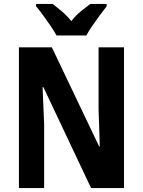

<svg xmlns="http://www.w3.org/2000/svg" viewBox="-20 -954 725 974"><path d="M609 0H442L200 -512H196Q199 -449 200.5 -405.5Q202 -362 204 -321V0H76V-714H243L483 -211H486Q484 -275 483 -314.5Q482 -354 480 -397V-714H609ZM267 -774Q256 -794 237.5 -821.5Q219 -849 199 -876Q179 -903 163 -922V-934H247Q267 -919 293 -897Q319 -875 342 -847Q364 -876 390 -896.5Q416 -917 438 -934H521V-922Q506 -903 486 -876Q466 -849 447.5 -822Q429 -795 418 -774Z"/></svg>

Font: Noto Sans Gurmukhi UI Condensed
Style: Bold
Weight: 700
Width: 3
Designer: Jelle Bosma - Monotype Design Team
Foundry: Monotype Imaging Inc.
Version: Version 2.004; ttfautohint (v1.8.4.7-5d5b)